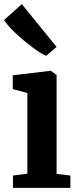

<svg xmlns="http://www.w3.org/2000/svg" viewBox="-22 -913 389 933"><path d="M111 -461 40 -480V-547L223 -569H225L253 -549V-68L320 -60V0H41V-60L111 -69ZM-2 -816 84 -893 253 -685 203 -642H202Q177 -652 134.5 -684Q92 -716 52.5 -753Q13 -790 -2 -816Z"/></svg>

Font: Koeln Type Serif
Style: Bold
Weight: 700
Designer: Eben Sorkin
Foundry: Eben Sorkin
Version: Version 2.002